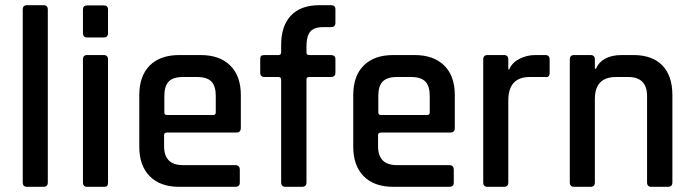

<svg xmlns="http://www.w3.org/2000/svg" viewBox="-20 -723 2679 743"><path d="M148 0H85Q68 0 68 -17V-686Q68 -703 85 -703H148Q165 -703 165 -686V-17Q165 0 148 0Z M301 -595V-686Q301 -702 317 -702H382Q398 -702 398 -686V-595Q398 -578 382 -578H317Q301 -578 301 -595ZM301 -17V-493Q301 -510 317 -510H381Q398 -510 398 -493V-17Q398 -7 394.5 -3.5Q391 0 382 0H318Q301 0 301 -17Z M890 0H674Q600 0 559.5 -41Q519 -82 519 -155V-355Q519 -429 559.5 -469.5Q600 -510 674 -510H756Q830 -510 871 -469.5Q912 -429 912 -355V-228Q912 -210 894 -210H626Q615 -210 615 -200V-157Q615 -84 688 -84H890Q908 -84 908 -66V-16Q908 0 890 0ZM626 -278H805Q815 -278 815 -288V-352Q815 -390 798 -407.5Q781 -425 743 -425H688Q650 -425 633 -407.5Q616 -390 616 -352V-288Q616 -278 626 -278Z M1176 -510H1260Q1278 -510 1278 -494V-442Q1278 -425 1260 -425H1176Q1166 -425 1166 -415V-17Q1166 0 1148 0H1085Q1068 0 1068 -17V-415Q1068 -425 1057 -425H1004Q987 -425 987 -442V-494Q987 -503 990.5 -506.5Q994 -510 1004 -510H1057Q1068 -510 1068 -520V-549Q1068 -623 1106 -663Q1144 -703 1217 -703H1261Q1278 -703 1278 -687V-635Q1278 -618 1261 -618H1231Q1195 -618 1180.5 -600.5Q1166 -583 1166 -544V-520Q1166 -510 1176 -510Z M1718 0H1502Q1428 0 1387.5 -41Q1347 -82 1347 -155V-355Q1347 -429 1387.5 -469.5Q1428 -510 1502 -510H1584Q1658 -510 1699 -469.5Q1740 -429 1740 -355V-228Q1740 -210 1722 -210H1454Q1443 -210 1443 -200V-157Q1443 -84 1516 -84H1718Q1736 -84 1736 -66V-16Q1736 0 1718 0ZM1454 -278H1633Q1643 -278 1643 -288V-352Q1643 -390 1626 -407.5Q1609 -425 1571 -425H1516Q1478 -425 1461 -407.5Q1444 -390 1444 -352V-288Q1444 -278 1454 -278Z M1930 0H1867Q1850 0 1850 -17V-493Q1850 -510 1867 -510H1930Q1947 -510 1947 -493V-455H1951Q1961 -480 1989.5 -495Q2018 -510 2053 -510H2090Q2107 -510 2107 -493V-441Q2107 -422 2090 -425H2030Q1947 -425 1947 -334V-17Q1947 0 1930 0Z M2265 0H2202Q2185 0 2185 -17V-493Q2185 -510 2202 -510H2265Q2282 -510 2282 -493V-457H2286Q2310 -510 2387 -510H2431Q2504 -510 2543 -470Q2582 -430 2582 -355V-17Q2582 0 2564 0H2501Q2484 0 2484 -17V-351Q2484 -425 2411 -425H2364Q2282 -425 2282 -340V-17Q2282 0 2265 0Z"/></svg>

Font: Rajdhani SemiBold
Style: Regular
Weight: 600
Designer: Satya Rajpurohit, Jyotish Sonowal
Foundry: Indian Type Foundry
Version: Version 1.201 February 1, 2022